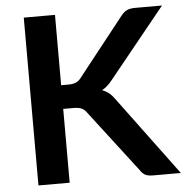

<svg xmlns="http://www.w3.org/2000/svg" viewBox="-52 -774 798 824"><g transform="rotate(-5 347.0 -361.5)"><path d="M215 -420H246.5Q265.5 -420 278 -425.2Q290.5 -430.5 299.5 -442L499 -694.5Q511.5 -710.5 525.2 -716.8Q539 -723 560 -723H676L432.5 -422.5Q411 -395 388 -383.5Q404.5 -377.5 417.8 -366.8Q431 -356 443 -338.5L694 0H575.5Q551.5 0 539.8 -6.8Q528 -13.5 520 -26.5L315.5 -293.5Q306 -307 293.5 -312.5Q281 -318 257.5 -318H215V0H80.5V-723H215Z"/></g></svg>

Font: Lato
Style: Bold
Weight: 700
Designer: Lukasz Dziedzic
Foundry: tyPoland Lukasz Dziedzic
Version: Version 2.007; 2014-02-27